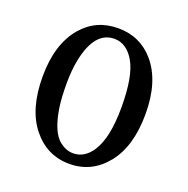

<svg xmlns="http://www.w3.org/2000/svg" viewBox="-133 -867 978 1001"><g transform="rotate(20 356.0 -366.0)"><path d="M356 9.8Q231.4 9.8 150.9 -90.6Q70.3 -190.9 70.3 -371.1Q70.3 -551.3 156.7 -652.3Q233.9 -742.2 356 -742.2Q478 -742.2 555.2 -652.3Q641.6 -551.3 641.6 -371.1Q641.6 -190.9 561 -90.6Q480.5 9.8 356 9.8ZM356 -48.8Q418 -48.8 459.5 -110.8Q511.7 -189.5 511.7 -360.1Q511.7 -530.8 468.3 -607.2Q424.8 -683.6 356 -683.6Q248 -683.6 212.9 -515.6Q200.2 -456.1 200.2 -380.6Q200.2 -305.2 207 -255.6Q213.9 -206.1 225.6 -169.9Q246.1 -104.5 281.5 -76.7Q316.9 -48.8 356 -48.8Z"/></g></svg>

Font: Arbutus Slab
Style: Regular
Weight: 400
Version: Version 1.002; ttfautohint (v0.92) -l 10 -r 16 -G 200 -x 7 -